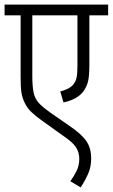

<svg xmlns="http://www.w3.org/2000/svg" viewBox="-20 -642 492 838"><path d="M452 -575H370V-358Q370 -313 365 -290Q360 -267 346 -246Q333 -227 310 -214Q287 -201 257 -195L243 -243Q260 -247 274.5 -254Q289 -261 299 -272Q310 -285 314 -302Q318 -319 318 -355V-575H121V-313Q121 -266 126.5 -239Q132 -212 148.5 -193.5Q165 -175 199 -151L287 -90Q338 -55 358 -24.5Q378 6 378 49Q378 87 364.5 117Q351 147 332 176L287 149Q303 127 314.5 103.5Q326 80 326 52Q326 23 311.5 0.5Q297 -22 252 -52L164 -115Q138 -133 117.5 -152.5Q97 -172 87 -195Q77 -215 73.5 -238.5Q70 -262 70 -307V-575H0V-622H452Z"/></svg>

Font: Noto Sans Devanagari UI Condensed Light
Style: Regular
Weight: 300
Width: 3
Designer: Jelle Bosma - Monotype Design Team
Foundry: Monotype Imaging Inc.
Version: Version 2.004; ttfautohint (v1.8.4.7-5d5b)